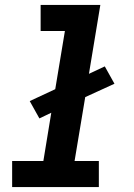

<svg xmlns="http://www.w3.org/2000/svg" viewBox="-20 -755 540 775"><path d="M29 0V-105H155L187 -300L139 -277L100 -347L203 -395L242 -630H144V-735H385L339 -457L403 -487L442 -417L324 -363L281 -105H379V0Z"/></svg>

Font: Iosevka Term Curly XBd Obl
Style: Regular
Weight: 800
Italic angle: -9°
Designer: Belleve Invis
Foundry: Belleve Invis
Version: Version 32.3.0